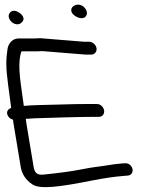

<svg xmlns="http://www.w3.org/2000/svg" viewBox="-20 -781 645 819"><path d="M346.3 -711.6C354.4 -722.1 351.5 -739.5 337.1 -751.8C322.2 -764.6 303 -763.7 291.1 -753.1C279.3 -742.7 281.5 -724.8 301.1 -712.5C320.1 -700.1 337.9 -700.9 346.3 -711.6ZM31.1 -686C41.5 -677.4 59.8 -672.1 72.5 -685.2C88.8 -698.8 77.1 -717.2 63.1 -726.2C51.6 -734.9 33.2 -740.2 22.3 -727.1C10.7 -713.3 20.2 -694.9 31.1 -686ZM38.6 -248.3 68.5 -68.5C73.5 -38.4 90.1 -13.1 117.1 4.9C149.9 27.7 230.6 17.2 374.8 -11.4C430 -21.9 465.7 -27.3 512.8 -31.1L526.2 -32.1L526.7 -32.2C544.5 -35.1 548.5 -51.4 544.2 -63.6C540.3 -74.5 528.8 -86.6 511.3 -84.5L499.1 -83.6C478.7 -82 462.1 -80 449 -77.5C404.4 -69.9 387.4 -70.5 321.3 -57.4C283.5 -50 232.7 -43.1 170.5 -36.8C142.2 -33 131.5 -40.5 125.6 -59.6C124.8 -62.4 124 -65.5 123.5 -68.9L93.7 -247.6C92.2 -256.4 91 -264.4 89.8 -274.1C99.2 -274.9 112.9 -275.8 128.1 -276.4C186.1 -278.2 310.6 -282.5 375.6 -282.5H401C419.4 -282.5 426.4 -297.9 423.9 -311C421.5 -323.2 409.9 -337.5 392.8 -337.5H366.5C325.4 -337.5 279.9 -336.7 230.2 -335C164.2 -332.8 118.5 -333.3 81.6 -329.2C78.9 -348.9 74.8 -378.4 69.4 -416.9C62.7 -464.7 61 -501.4 63.9 -526.3C66.1 -545.4 69.3 -557.7 71.8 -562H137.4C145.8 -562 151.6 -562.2 161.7 -562.9L346 -548H368.7C383.8 -548 394.2 -560.5 391.7 -575.5C389.2 -590.5 374.6 -603 359.6 -603H338.3L151 -618.1L149.1 -617.9C142.7 -617.3 135.8 -617 128.2 -617H59.7C30.6 -617 15.1 -592.4 12.1 -572.4C5.3 -526.3 4.4 -494.2 14.9 -417C20.7 -374 24.9 -342.8 27.8 -320.7C16.8 -317.2 6.5 -307.1 11.4 -292.2C14.6 -282.3 22.6 -273.8 35.3 -270.5C36.2 -263.3 37.4 -255.5 38.6 -248.3Z"/></svg>

Font: MewTooHand
Style: BdWideLta
Weight: 400
Designer: Mew Too, Robert Jablonski
Version: Version 0.77